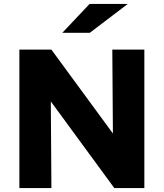

<svg xmlns="http://www.w3.org/2000/svg" viewBox="-20 -951 828 971"><path d="M78 0V-700H240L551 -276L548 -700H710V0H558L237 -438L240 0ZM295 -785 433 -931H626L434 -785Z"/></svg>

Font: Red Hat Text VF
Style: Regular
Weight: 400
Designer: Pentagram, MCKL
Foundry: Pentagram, MCKL
Version: Version 1.023